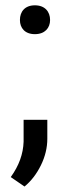

<svg xmlns="http://www.w3.org/2000/svg" viewBox="-20 -553 251 715"><path d="M54.2 -478.5C54.2 -448.7 72.8 -425.8 109.9 -425.8C147 -425.8 166.5 -448.7 166.5 -478.5C166.5 -509.8 147 -533.2 109.9 -533.2C72.8 -533.2 54.2 -509.8 54.2 -478.5ZM71.3 141.6C95.7 121.6 116.2 95.2 132.3 62.5C148.4 29.8 156.2 -3.4 156.2 -36.1V-106.9H67.9V-25.4C66.4 20 50.8 64 20 106.4Z"/></svg>

Font: Roboto
Style: Regular
Weight: 400
Designer: Google
Version: Version 2.137; 2017